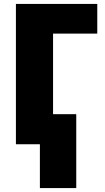

<svg xmlns="http://www.w3.org/2000/svg" viewBox="-20 -734 534 977"><path d="M475 -563H250V-153H368V223H183V0H61V-714H475Z"/></svg>

Font: Noto Sans Display Black Narrow
Style: Regular
Weight: 900
Width: 4
Designer: Monotype Design team
Foundry: Monotype Imaging Inc.
Version: Version 1.000